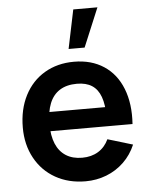

<svg xmlns="http://www.w3.org/2000/svg" viewBox="-56 -848 714 911"><g transform="rotate(-5 301.0 -393.0)"><path d="M327.4 -802.5 289 -617.5H365.3L442.5 -802.5ZM315.3 15Q234.3 15 171.9 -20.3Q109.5 -55.7 74.8 -119.3Q40 -182.9 40 -264.2Q40 -351.3 73.9 -417.2Q107.8 -483.2 168.8 -519.1Q229.7 -555 308.7 -555Q391.5 -555 450.7 -516Q509.9 -477.1 538.3 -404.9Q566.8 -332.8 560.1 -236.3H440.5V-280.3Q440.2 -339.5 426.6 -376.6Q413.1 -413.7 385.2 -431.7Q357.4 -449.7 313.7 -449.7Q264.8 -449.7 232.2 -429.2Q199.6 -408.8 183.5 -368.9Q167.5 -329 167.5 -270Q167.5 -215.2 183.5 -176.7Q199.6 -138.2 231.3 -118Q263.1 -97.8 308.7 -97.8Q352.7 -97.8 385.1 -117.6Q417.5 -137.4 435 -174.8L554.2 -139Q533.8 -90.9 497.7 -56.2Q461.5 -21.4 414.5 -3.2Q367.4 15 315.3 15ZM129.5 -236.3V-327.5H501.2V-236.3Z"/></g></svg>

Font: Hauora
Style: Regular
Weight: 400
Designer: Wayne Shih
Foundry: WCYS
Version: Version 1.001